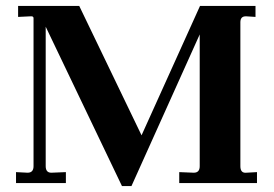

<svg xmlns="http://www.w3.org/2000/svg" viewBox="-20 -617 924 647"><path d="M391 10 134 -527V-57Q134 -35 153 -35L202 -37V0H34V-37L73 -35Q93 -35 93 -57V-556Q93 -563 83 -562L41 -560V-597H247L457 -161L654 -597H841V-560L810 -562H808Q790 -562 790 -542V-57Q790 -45 795 -39.5Q800 -34 810 -35L846 -37V0H584V-37L633 -35Q653 -35 653 -57V-501L423 10Z"/></svg>

Font: UnnaBold
Style: Bold
Weight: 700
Designer: Jorge de Buen Unna
Foundry: Omnibus-Type
Version: Version 2.008;hotconv 1.0.109;makeotfexe 2.5.65596